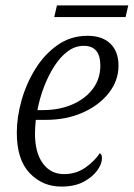

<svg xmlns="http://www.w3.org/2000/svg" viewBox="-20 -678 493 708"><path d="M206 10Q137 10 89.5 -39.5Q42 -89 42 -189Q42 -246 59.5 -308Q77 -370 110.5 -424Q144 -478 192.5 -512Q241 -546 303 -546Q357 -546 387 -517Q417 -488 417 -436Q417 -381 381.5 -335.5Q346 -290 285.5 -263Q225 -236 149 -236H112Q111 -226 110 -211.5Q109 -197 109 -186Q109 -115 138 -75.5Q167 -36 216 -36Q260 -36 294 -59.5Q328 -83 348 -113Q356 -109 356 -95Q356 -74 339 -50Q322 -26 289 -8Q256 10 206 10ZM138 -272Q198 -272 246 -292.5Q294 -313 322 -350Q350 -387 350 -436Q350 -509 289 -509Q257 -509 229.5 -488.5Q202 -468 180 -433.5Q158 -399 142 -357Q126 -315 118 -272ZM180 -615 190 -658H453L443 -615Z"/></svg>

Font: Noto Serif SemiCondensed Light
Style: Italic
Weight: 300
Width: 4
Italic angle: -12°
Designer: Monotype Design Team
Foundry: Monotype Imaging Inc.
Version: Version 2.013; ttfautohint (v1.8.4.7-5d5b)